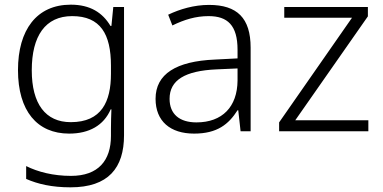

<svg xmlns="http://www.w3.org/2000/svg" viewBox="-20 -562 1638 822"><path d="M283 -542C137 -542 57 -434 57 -262C57 -87 139 10 276 10C362 10 424 -25 454 -94H457C456 -69 455 -39 455 -11V20C455 125 401 191 284 191C208 191 142 174 92 149V204C142 226 202 240 282 240C444 240 511 157 511 17V-532H465L457 -451H453C419 -508 366 -542 283 -542ZM289 -493C410 -493 455 -416 455 -281V-246C455 -127 415 -39 283 -39C175 -39 116 -117 116 -261C116 -408 174 -493 289 -493Z M875 -541C811 -541 750 -523 700 -499L718 -453C769 -478 818 -493 873 -493C954 -493 997 -454 997 -349V-312L900 -307C734 -300 646 -245 646 -139C646 -43 709 10 811 10C910 10 959 -30 997 -90H1000L1010 0H1053V-358C1053 -485 995 -541 875 -541ZM907 -265 997 -269V-217C996 -105 932 -38 821 -38C749 -38 706 -73 706 -139C706 -219 772 -259 907 -265Z M1557 0V-47H1244L1555 -492V-532H1197V-486H1487L1175 -38V0Z"/></svg>

Font: Noto Sans Gurmukhi Light
Style: Regular
Weight: 300
Designer: Jelle Bosma - Monotype Design Team
Foundry: Monotype Imaging Inc.
Version: Version 2.004